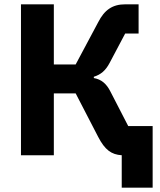

<svg xmlns="http://www.w3.org/2000/svg" viewBox="-20 -718 738 888"><path d="M543 150H686V-135H573L491 -294C472 -332 448 -351 414 -357V-363C446 -373 468 -391 487 -427L559 -563H621V-698H559C500 -698 463 -672 434 -615L330 -420H229V-698H77V0H229V-286H330L434 -85C465 -25 495 -3 543 0Z"/></svg>

Font: LVC Sans
Style: Bold
Weight: 700
Designer: Mike Abbink, Paul van der Laan, Pieter van Rosmalen
Foundry: Bold Monday
Version: Version 3.0